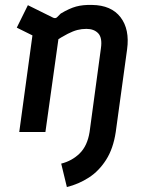

<svg xmlns="http://www.w3.org/2000/svg" viewBox="-20 -535 596 778"><path d="M251 223 228 128Q272 117 303 86.5Q334 56 343 0H449Q439 67 410 112.5Q381 158 340 184.5Q299 211 251 223ZM58 0 119 -447 167 -364 48 -423 93 -514 196 -463Q206 -459 212 -466L226 -480Q261 -501 288.5 -508.5Q316 -516 353 -515Q431 -514 468.5 -465Q506 -416 495 -335L449 0H343L389 -340Q395 -382 378 -400Q361 -418 330 -418Q311 -418 293.5 -413.5Q276 -409 254.5 -398Q233 -387 200 -366L221 -407L164 0Z"/></svg>

Font: Finlandica Medium
Style: Italic
Weight: 500
Italic angle: -8°
Designer: Niklas Ekholm, Juho Hiilivirta, Jaakko Suomalainen
Foundry: Helsinki Type Studio
Version: Version 1.063